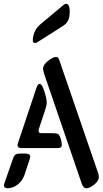

<svg xmlns="http://www.w3.org/2000/svg" viewBox="-20 -1006 551 1031"><path d="M139.2 -150.4 111.8 -67.9Q101.6 -36.6 76.2 -15.9Q50.8 4.9 19 4.9Q11.2 4.9 6.1 0.7Q1 -3.4 1 -11.2Q1 -14.2 2.9 -20L49.8 -154.3Q53.2 -164.6 57.1 -170.2Q61 -175.8 68.1 -178.2Q75.2 -180.7 80.8 -181.2Q86.4 -181.6 100.1 -181.6Q111.3 -181.6 116.7 -181.4Q122.1 -181.2 129.2 -179.7Q136.2 -178.2 139.2 -174.6Q142.1 -170.9 142.1 -164.6Q142.1 -160.2 139.2 -150.4ZM299.8 -679.2 507.8 -74.2Q511.2 -58.6 511.2 -56.6Q511.2 -35.6 486.8 -15.4Q462.4 4.9 443.8 4.9Q427.7 4.9 418.9 -20L215.8 -612.8Q210.9 -634.8 210.9 -636.2Q210.9 -657.7 238 -679Q265.1 -700.2 279.8 -700.2Q288.1 -700.2 291.7 -696Q295.4 -691.9 299.8 -679.2ZM291 -210.9H92.8Q74.2 -210.9 74.2 -227.1Q74.2 -231.4 76.2 -236.8L176.3 -536.1Q183.1 -555.2 191.9 -555.2Q199.7 -555.2 205.6 -545.7Q211.4 -536.1 218.3 -515.1Q231 -475.6 231 -456.1Q231 -442.4 226.1 -427.2L188 -311Q187 -308.6 187 -304.2Q187 -291 202.1 -291H252.9Q277.8 -291 286.6 -288.6Q295.4 -286.1 300.8 -274.9Q305.7 -265.1 308.8 -249.8Q312 -234.4 312 -227.1Q312 -210.9 291 -210.9ZM320.3 -978.5Q326.2 -983.4 329.8 -984.6Q333.5 -985.8 336.4 -985.8Q343.3 -985.8 348.9 -975.8Q354.5 -965.8 354.5 -947.8Q354.5 -935.1 353.3 -923.8Q352.1 -912.6 348.4 -902.6Q344.7 -892.6 337.9 -883.8Q331.1 -875 319.8 -867.7L183.6 -781.2Q177.7 -777.3 173.8 -776.1Q169.9 -774.9 167.5 -774.9Q161.1 -774.9 158.7 -779.5Q156.2 -784.2 156.2 -791Q156.2 -811 165.8 -834.2Q175.3 -857.4 197.3 -876Z"/></svg>

Font: SirinStencil
Style: Regular
Weight: 400
Designer: Olga Karpushina (okarpush@gmail.com)
Foundry: Cyreal (www.cyreal.org)
Version: Version 1.002